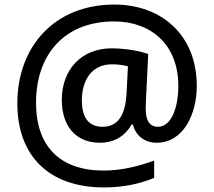

<svg xmlns="http://www.w3.org/2000/svg" viewBox="-20 -734 938 842"><path d="M843 -357C843 -578 691 -714 481 -714C218 -714 56 -528 56 -281C56 -49 196 88 436 88C523 88 597 71 656 46V-30C595 -7 515 14 435 14C243 14 138 -92 138 -284C138 -491 259 -640 481 -640C642 -640 762 -538 762 -358C762 -259 730 -178 673 -178C645 -178 619 -193 619 -258C619 -262 619 -273 620 -294L630 -497C596 -510 530 -522 470 -522C336 -522 251 -428 251 -296C251 -183 311 -108 418 -108C487 -108 532 -143 557 -188H563C573 -144 610 -108 667 -108C785 -108 843 -235 843 -357ZM339 -294C339 -373 375 -452 472 -452C499 -452 524 -448 541 -443L535 -323C530 -237 502 -178 430 -178C374 -178 339 -212 339 -294Z"/></svg>

Font: Noto Sans Bassa Vah Medium
Style: Regular
Weight: 500
Designer: Monotype Design Team
Foundry: Monotype Imaging Inc.
Version: Version 2.002